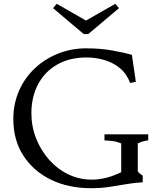

<svg xmlns="http://www.w3.org/2000/svg" viewBox="-20 -975 839 1009"><path d="M50 -349Q50 -429 79.5 -497Q109 -565 162 -615Q215 -665 284.5 -693Q354 -721 434 -721Q509 -721 574 -709Q639 -697 673 -687L694 -545L664 -539Q646 -587 610.5 -616.5Q575 -646 529 -659.5Q483 -673 435 -673Q345 -673 280 -635.5Q215 -598 180 -532Q145 -466 145 -380Q145 -310 170 -247Q195 -184 238.5 -135Q282 -86 339.5 -58.5Q397 -31 463 -31Q499 -31 537.5 -40.5Q576 -50 617 -70V-221Q595 -231 569 -234Q543 -237 529 -237V-269H759V-237Q747 -237 729.5 -231.5Q712 -226 704 -221V-76Q707 -69 715 -62.5Q723 -56 730 -52V-17Q688 -15 645.5 -7.5Q603 0 557 7Q511 14 458 14Q339 14 247 -31Q155 -76 102.5 -157.5Q50 -239 50 -349ZM586 -955 605 -932 444 -796H420L259 -932L278 -955L432 -867Z"/></svg>

Font: Joan
Style: Regular
Weight: 400
Designer: Paolo Biagini
Version: Version 1.001; ttfautohint (v1.8.4.7-5d5b);gftools[0.9.30]